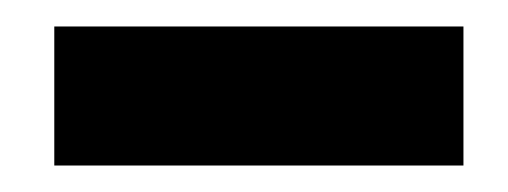

<svg xmlns="http://www.w3.org/2000/svg" viewBox="-20 -764 384 145"><path d="M21 -744H330V-639H21Z"/></svg>

Font: Montserrat arm
Style: Bold
Weight: 700
Designer: Julieta Ulanovsky
Foundry: Julieta Ulanovsky
Version: Version 6.000;PS 006.000;hotconv 1.0.88;makeotf.lib2.5.64775